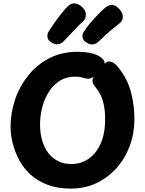

<svg xmlns="http://www.w3.org/2000/svg" viewBox="-20 -1087 850 1127"><path d="M562 -757Q577 -749 585.5 -738.5Q594 -728 594 -715Q594 -707 584.5 -692.5Q575 -678 560.5 -662Q546 -646 529 -635.5Q512 -625 497 -625Q479 -626 463.5 -631.5Q448 -637 420 -637Q371 -637 333 -614Q295 -591 269 -551.5Q243 -512 229 -461.5Q215 -411 215 -356Q215 -305 227.5 -262.5Q240 -220 263.5 -189Q287 -158 321.5 -141Q356 -124 399 -124Q455 -124 499.5 -154.5Q544 -185 570.5 -243.5Q597 -302 597 -386Q597 -434 590 -468.5Q583 -503 571.5 -527Q560 -551 546 -568Q539 -577 531 -588Q523 -599 523 -614Q523 -625 534 -643.5Q545 -662 561.5 -681Q578 -700 593.5 -713Q609 -726 618 -726Q635 -726 648 -717Q661 -708 671.5 -695Q682 -682 690 -671Q733 -611 751 -537.5Q769 -464 769 -387Q769 -305 742 -231.5Q715 -158 665 -101.5Q615 -45 547 -12.5Q479 20 395 20Q318 20 259 -2.5Q200 -25 159 -62.5Q118 -100 92.5 -148Q67 -196 54.5 -246.5Q42 -297 42 -343Q42 -423 68 -501Q94 -579 145 -643Q196 -707 269 -745Q342 -783 437 -783Q464 -783 499 -778Q534 -773 562 -757ZM314 -827Q296 -827 277 -841Q258 -855 258 -876Q258 -891 266 -903Q281 -926 299 -952Q317 -978 336.5 -1002.5Q356 -1027 371 -1043Q380 -1053 391 -1060Q402 -1067 416 -1067Q430 -1067 445.5 -1058Q461 -1049 472.5 -1034Q484 -1019 484 -1000Q484 -990 480 -979.5Q476 -969 467 -961Q452 -949 421 -915.5Q390 -882 353 -844Q346 -836 336 -831.5Q326 -827 314 -827ZM521 -826Q503 -826 483.5 -840Q464 -854 464 -875Q464 -889 473 -902Q487 -925 509 -951Q531 -977 553.5 -1000Q576 -1023 590 -1035Q601 -1046 612.5 -1052Q624 -1058 636 -1058Q652 -1058 666.5 -1047Q681 -1036 691 -1020Q701 -1004 701 -988Q701 -967 684 -952Q669 -940 633 -910.5Q597 -881 559 -843Q552 -836 542 -831Q532 -826 521 -826Z"/></svg>

Font: Playpen Sans
Style: Bold
Weight: 700
Designer: Laura Meseguer, Veronika Burian, José Scaglione
Foundry: TypeTogether
Version: Version 1.001